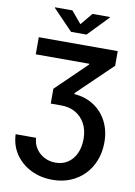

<svg xmlns="http://www.w3.org/2000/svg" viewBox="-119 -1022 925 1311"><g transform="rotate(10 343.5 -366.5)"><path d="M38.6 -47.9H180.2Q182.6 -5.4 204.6 27.1Q226.6 59.6 261.7 77.9Q296.9 96.2 339.4 96.2Q390.1 96.2 426.3 71Q462.4 45.9 481.7 2.7Q501 -40.5 501 -95.2Q501 -157.2 476.8 -201.9Q452.6 -246.6 410.2 -271Q367.7 -295.4 312 -295.4H238.3V-398.4L449.7 -603V-608.9H79.1V-727.5H626.5V-626L385.7 -394V-387.2Q463.4 -381.8 521.7 -343.5Q580.1 -305.2 612.5 -241.9Q645 -178.7 645 -97.7Q645 -29.8 622.8 27.6Q600.6 85 559.8 127Q519 168.9 463.1 192.1Q407.2 215.3 339.8 215.3Q255.9 215.3 188.7 181.6Q121.6 147.9 81.5 88.6Q41.5 29.3 38.6 -47.9ZM273.4 -947.8 343.3 -864.3 412.6 -947.8H533.7V-943.8L397 -801.8H289.6L152.8 -943.8V-947.8Z"/></g></svg>

Font: Inter Cardless
Style: Bold
Weight: 700
Designer: Rasmus Andersson
Foundry: rsms
Version: Version 4.001;git-9221beed3